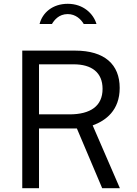

<svg xmlns="http://www.w3.org/2000/svg" viewBox="-20 -989 721 1009"><path d="M487 -863C471 -917 418 -969 336 -969C256 -969 203 -922 188 -863H253C265 -883 289 -915 336 -915C378 -915 406 -887 420 -863ZM610 0 467 -330C536 -355 609 -409 609 -527C609 -650 530 -723 375 -723H97V0H185V-314H384L517 0ZM345 -388H185V-651H367C462 -651 519 -608 519 -522C519 -432 456 -388 345 -388Z"/></svg>

Font: United Sans
Style: Regular
Weight: 400
Designer: Pablo Impallari, Rodrigo Fuenzalida (Modified by Dan O. Williams)
Version: Version 1.000;PS 001.000;hotconv 1.0.88;makeotf.lib2.5.64775